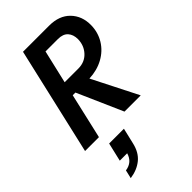

<svg xmlns="http://www.w3.org/2000/svg" viewBox="-312 -803 1212 1212"><g transform="rotate(-45 293.5 -197.5)"><path d="M-1 0 165 -720H398Q488 -720 538.5 -668Q589 -616 588 -535Q587 -471 555.5 -419.5Q524 -368 468.5 -337.5Q413 -307 342 -304L496 0H351L217 -304H193L123 0ZM378 -621H267L215 -398H337Q394 -398 430 -436.5Q466 -475 467 -531Q467 -572 445 -596.5Q423 -621 378 -621ZM82 325 95 269Q159 260 177 198H111L140 74H272L247 180Q232 246 189 281Q146 316 82 325Z"/></g></svg>

Font: Instrument Sans SemiCondensed SemiBold Italic
Style: Regular
Weight: 600
Width: 4
Italic angle: -13°
Designer: Rodrigo Fuenzalida
Foundry: fragTYPE
Version: Version 1.000; ttfautohint (v1.8.4.7-5d5b);gftools[0.9.28]